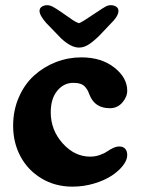

<svg xmlns="http://www.w3.org/2000/svg" viewBox="-20 -695 540 728"><path d="M333 -639.6Q377 -669.4 386.2 -672.9Q393.1 -675.3 399.4 -675.3Q412.6 -675.3 420.9 -669.4Q429.2 -663.6 429.2 -653.8Q429.2 -637.7 411.1 -617.2L355 -558.1Q330.6 -534.7 313.7 -524.7Q296.9 -514.6 279.3 -514.6Q249.5 -514.6 212.4 -548.8L154.8 -608.4Q129.9 -636.7 129.9 -653.8Q129.9 -663.6 138.2 -669.4Q146.5 -675.3 159.7 -675.3Q168.9 -675.3 180.2 -669.4Q191.4 -663.6 214.8 -647.5Q222.2 -642.6 226.1 -639.6Q231 -636.2 241.2 -629.2Q251.5 -622.1 255.6 -619.1Q259.8 -616.2 266.6 -612.5Q273.4 -608.9 279.3 -606.9Q291 -610.8 333 -639.6ZM288.6 -477.5Q364.3 -477.5 413.3 -439Q462.4 -400.4 462.4 -351.1Q462.4 -327.6 443.8 -306.2Q425.3 -284.7 396.5 -284.7Q340.3 -284.7 320.3 -333.5Q316.4 -344.2 313.5 -350.1Q310.5 -356 303.7 -364.5Q296.9 -373 285.4 -377Q273.9 -380.9 257.8 -380.9Q221.7 -380.9 197 -350.8Q172.4 -320.8 172.4 -269Q172.4 -202.1 217.5 -151.6Q262.7 -101.1 321.8 -101.1Q340.8 -101.1 358.2 -107.2Q375.5 -113.3 385.5 -120.4Q395.5 -127.4 408.2 -133.5Q420.9 -139.6 432.6 -139.6Q446.3 -139.6 454.3 -131.3Q462.4 -123 462.4 -106.4Q462.4 -88.4 446.5 -67.6Q430.7 -46.9 403.8 -29.1Q377 -11.2 337.2 0.7Q297.4 12.7 254.4 12.7Q189 12.7 137.2 -18.6Q85.4 -49.8 57.6 -102.1Q29.8 -154.3 29.8 -217.8Q29.8 -276.9 51.5 -326.4Q73.2 -376 109.4 -408.7Q145.5 -441.4 191.9 -459.5Q238.3 -477.5 288.6 -477.5Z"/></svg>

Font: Cooper*
Style: Bold
Weight: 700
Designer: Owen Earl
Foundry: indestructible type*
Version: Version 0.001